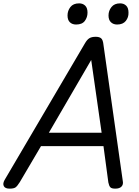

<svg xmlns="http://www.w3.org/2000/svg" viewBox="-55 -1109 826 1143"><path d="M2 14Q-24 14 -32 -0.5Q-40 -15 -28 -37L450 -850Q463 -873 477 -881.5Q491 -890 515 -890Q536 -890 547 -881Q558 -872 561 -842L676 -31Q680 -11 668.5 1.5Q657 14 631 14Q609 14 601.5 5.5Q594 -3 590 -23L561 -239H189L63 -25Q48 -1 37.5 6.5Q27 14 2 14ZM236 -319H550L488 -752ZM398 -963Q375 -963 361 -976.5Q347 -990 347 -1017Q347 -1045 364 -1067Q381 -1089 416 -1089Q438 -1089 452 -1075.5Q466 -1062 466 -1034Q466 -1006 450 -984.5Q434 -963 398 -963ZM642 -963Q620 -963 605.5 -976.5Q591 -990 591 -1017Q591 -1045 608.5 -1067Q626 -1089 660 -1089Q682 -1089 696 -1075.5Q710 -1062 710 -1034Q711 -1006 694 -984.5Q677 -963 642 -963Z"/></svg>

Font: Playwrite AT
Style: Italic
Weight: 400
Italic angle: -13.0072°
Designer: Veronika Burian, José Scaglione
Foundry: TypeTogether
Version: Version 1.002